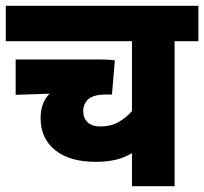

<svg xmlns="http://www.w3.org/2000/svg" viewBox="-20 -642 704 662"><path d="M664 -500H582V0H435V-114Q408 -98 378 -91Q348 -84 310 -84Q220 -84 170 -124.5Q120 -165 120 -235Q120 -288 151 -319L34 -315V-437H323Q354 -437 376 -434L366 -316H345Q303 -316 285 -300.5Q267 -285 267 -258Q267 -235 282 -220.5Q297 -206 327 -206Q362 -206 388.5 -221Q415 -236 435 -259V-500H0V-622H664Z"/></svg>

Font: Noto Sans SemiCondensed ExtraBold
Style: Regular
Weight: 800
Width: 4
Designer: Monotype Design Team
Foundry: Monotype Imaging Inc.
Version: Version 2.013; ttfautohint (v1.8.4.7-5d5b)